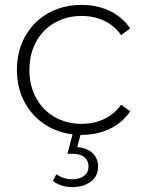

<svg xmlns="http://www.w3.org/2000/svg" viewBox="-20 -546 595 783"><path d="M177 -30C217 -7.3 262.3 4 313 4C355 4 393.2 -4.2 427.5 -20.5C461.8 -36.8 489.7 -60.7 511 -92L474 -119C455.3 -93 432.2 -73.5 404.5 -60.5C376.8 -47.5 346.3 -41 313 -41C272.3 -41 235.8 -50.2 203.5 -68.5C171.2 -86.8 145.8 -112.7 127.5 -146C109.2 -179.3 100 -217.7 100 -261C100 -304.3 109.2 -342.7 127.5 -376C145.8 -409.3 171.2 -435.2 203.5 -453.5C235.8 -471.8 272.3 -481 313 -481C346.3 -481 376.8 -474.5 404.5 -461.5C432.2 -448.5 455.3 -429 474 -403L511 -430C489.7 -461.3 461.8 -485.2 427.5 -501.5C393.2 -517.8 355 -526 313 -526C262.3 -526 217 -514.8 177 -492.5C137 -470.2 105.7 -438.8 83 -398.5C60.3 -358.2 49 -312.3 49 -261C49 -210.3 60.3 -164.8 83 -124.5C105.7 -84.2 137 -52.7 177 -30ZM196 192C217.3 208.7 243.7 217 275 217C305.7 217 330.8 209.5 350.5 194.5C370.2 179.5 380 159.3 380 134C380 111.3 372.5 92.8 357.5 78.5C342.5 64.2 321.7 56 295 54L311 -6H278L255 81H275C296.3 81 312.7 85.7 324 95C335.3 104.3 341 116.7 341 132C341 148.7 335 161.7 323 171C311 180.3 295 185 275 185C249.7 185 228 178 210 164Z"/></svg>

Font: Montserrat Custom ExtraLight
Style: Regular
Weight: 300
Designer: Julieta Ulanovsky
Foundry: Julieta Ulanovsky
Version: Version 7.200